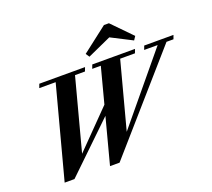

<svg xmlns="http://www.w3.org/2000/svg" viewBox="-145 -1072 1408 1274"><g transform="rotate(-20 559.0 -435.0)"><path d="M877 -743.7 859.9 -717.8 711.9 -793.5 544.4 -717.8 527.3 -743.7 706.5 -882.3H741.7ZM104 11.2 275.9 -635.7H160.2L170.4 -663.1H493.2L482.9 -635.7H412.6L278.3 -129.4L528.8 -384.8L594.7 -635.7H534.2L544.4 -663.1H846.2L835.9 -635.7H731.4L606.4 -165L996.1 -635.7H900.9L911.1 -663.1H1117.7L1107.9 -635.7H1058.6L491.7 11.2H424.3L509.8 -313L173.3 11.2Z"/></g></svg>

Font: Elstob 18pt
Style: Bold Italic
Weight: 700
Italic angle: -20°
Designer: Peter S. Baker
Version: Version 1.015